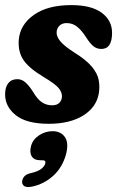

<svg xmlns="http://www.w3.org/2000/svg" viewBox="-23 -476 460 753"><path d="M181.5 -63Q201 -63 210.5 -73.5Q220 -84 220 -99Q220 -114.5 207 -130.5Q194 -146.5 149 -173.5Q92 -207.5 69.8 -239.5Q47.5 -271.5 50.5 -318.5Q55 -378.5 109.2 -417.2Q163.5 -456 256.5 -456Q335 -456 375.8 -426Q416.5 -396 416.5 -347Q416.5 -284 374.5 -284Q357.5 -284 344.2 -294Q331 -304 314.5 -330Q298 -356 280 -370.8Q262 -385.5 238.5 -385.5Q220 -385.5 209.5 -374.5Q199 -363.5 199 -347.5Q199 -332.5 213.2 -314.5Q227.5 -296.5 268.5 -270Q314.5 -241.5 336.8 -215Q359 -188.5 364 -162.5Q369 -136.5 364.5 -109.5Q355 -55 303 -22.8Q251 9.5 168 9.5Q81.5 9.5 39.2 -24Q-3 -57.5 -3 -106Q-3 -134 9.5 -149.8Q22 -165.5 45 -165.5Q63 -165.5 77.5 -152.2Q92 -139 106.5 -116Q124 -86 141.8 -74.5Q159.5 -63 181.5 -63ZM135 152.5Q111 152.5 101.5 137Q92 121.5 99 96Q106 70.5 130.5 54.5Q155 38.5 183 38.5Q215.5 38.5 231.5 61.5Q247.5 84.5 236 129Q221.5 181.5 185 214Q148.5 246.5 102 256Q80 260 71.2 253.2Q62.5 246.5 64 234.5Q65 224.5 72.5 215.8Q80 207 96 203.5Q126.5 196.5 139.2 186Q152 175.5 154.5 165Q158 152.5 143.5 152.5Z"/></svg>

Font: Fraunces 144pt S100
Style: Bold Italic
Weight: 700
Italic angle: -16°
Version: Version 1.000; ttfautohint (v1.8.3)